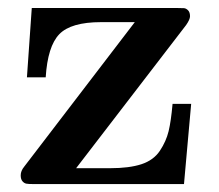

<svg xmlns="http://www.w3.org/2000/svg" viewBox="-20 -464 551 484"><path d="M32.2 -22Q32.2 -33.2 41 -43.9L319.8 -408.2H234.9Q158.7 -408.2 129.4 -377.7Q100.1 -347.2 95.2 -269H47.9L60.1 -443.8H426.8Q439 -443.8 444.1 -443.4Q449.2 -442.9 454.1 -438Q459 -433.1 459 -422.9Q459 -415 449.2 -400.9L171.9 -40H257.8Q305.7 -40 336.4 -50Q367.2 -60.1 383.1 -84Q398.9 -107.9 405 -133.1Q411.1 -158.2 415 -202.1H461.9L443.8 0H64Q51.8 0 46.4 -1Q41 -2 36.6 -7.1Q32.2 -12.2 32.2 -22Z"/></svg>

Font: CMU Serif
Style: Bold
Weight: 700
Version: Version 0.7.0